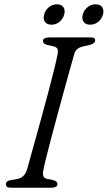

<svg xmlns="http://www.w3.org/2000/svg" viewBox="-20 -874 502 894"><path d="M182 -82.5Q178 -63 182.2 -53Q186.5 -43 202 -40.5L227.5 -35.5Q247.5 -30.5 247.5 -16.5Q247.5 -8.5 239.8 -4.2Q232 0 220.5 0H30.5Q17 0 12.5 -4Q8 -8 8 -15.5Q6.5 -31 30 -35.5L59.5 -40.5Q93 -46 105.5 -83.5Q110.5 -102 121.8 -142Q133 -182 147.5 -234.5Q162 -287 177.8 -344.2Q193.5 -401.5 207.8 -455.5Q222 -509.5 232.5 -552.2Q243 -595 247.5 -618Q251.5 -636 247.8 -645.5Q244 -655 228 -658.5L200.5 -664.5Q180 -669.5 180 -683.5Q180 -700 214 -700H401.5Q414 -700 418.5 -696.5Q423 -693 423 -686Q423 -671 398 -665L366.5 -657.5Q334 -651 326 -623.5Q319 -598.5 306.2 -553Q293.5 -507.5 278 -451.5Q262.5 -395.5 246.8 -336.8Q231 -278 217 -225.5Q203 -173 193.8 -135Q184.5 -97 182 -82.5ZM220 -759Q198.5 -759 189.2 -772.5Q180 -786 185.5 -806.5Q191 -827 207.5 -840.5Q224 -854 245.5 -854Q266 -854 275.2 -840.5Q284.5 -827 279 -806.5Q273.5 -786 257.2 -772.5Q241 -759 220 -759ZM400 -759Q378.5 -759 369.2 -772.5Q360 -786 365.5 -806.5Q371 -827 387.5 -840.5Q404 -854 425 -854Q446.5 -854 455.8 -840.5Q465 -827 459.5 -806.5Q454 -786 437.5 -772.5Q421 -759 400 -759Z"/></svg>

Font: Fraunces 9pt Soft Light
Style: Italic
Weight: 300
Italic angle: -16°
Version: Version 1.000;[0bf87f6ff]